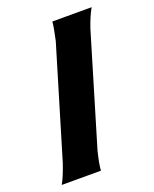

<svg xmlns="http://www.w3.org/2000/svg" viewBox="-125 -723 641 797"><g transform="rotate(-20 195.5 -324.5)"><path d="M182.1 0.5H8.8Q24.4 -25.9 43.9 -83L189.9 -569.3Q203.6 -631.3 204.1 -650.4H377.9Q360.4 -620.6 342.8 -569.3L197.3 -83Q183.6 -28.3 182.1 0.5Z"/></g></svg>

Font: Nosifer Caps
Style: Regular
Weight: 800
Version: Version 001.002